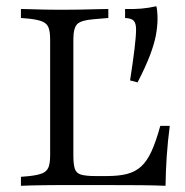

<svg xmlns="http://www.w3.org/2000/svg" viewBox="-20 -600 598 620"><path d="M424.2 -333.9 400 -340.3Q409.7 -402.4 414.5 -443.1Q419.4 -483.9 419.4 -504.8Q419.4 -525 411.7 -533.1Q404 -541.1 383.9 -541.9V-571Q412.9 -570.2 436.3 -572.2Q459.7 -574.2 484.7 -579.8Q486.3 -576.6 487.5 -564.5Q488.7 -552.4 488.7 -539.5Q488.7 -515.3 483.5 -486.7Q478.2 -458.1 464.1 -421Q450 -383.9 424.2 -333.9ZM171 -2.4Q147.6 -2.4 124.6 -2Q101.6 -1.6 81.5 -1.2Q61.3 -0.8 47.6 0V-29L75.8 -31.5Q103.2 -34.7 117.3 -40.7Q131.5 -46.8 136.7 -60.1Q141.9 -73.4 141.9 -98.4V-369.4H216.9V-98.4Q216.9 -70.2 221.4 -55.6Q225.8 -41.1 241.1 -36.3Q256.5 -31.5 287.9 -31.5H325Q363.7 -31.5 390.3 -38.3Q416.9 -45.2 435.9 -62.5Q454.8 -79.8 469.4 -111.7Q483.9 -143.5 497.6 -193.5H528.2Q521.8 -144.4 518.5 -96.8Q515.3 -49.2 514.5 0Q479.8 -1.6 432.3 -2Q384.7 -2.4 318.5 -2.4H179ZM171 -568.5H179.8H183.9Q210.5 -568.5 237.5 -569Q264.5 -569.4 288.7 -570.2Q312.9 -571 329.8 -571V-541.9L282.3 -537.9Q241.9 -534.7 229.4 -522.2Q216.9 -509.7 216.9 -472.6V-369.4H141.9V-472.6Q141.9 -497.6 136.7 -510.9Q131.5 -524.2 117.3 -530.2Q103.2 -536.3 75.8 -539.5L47.6 -541.9V-571Q61.3 -571 81.5 -570.2Q101.6 -569.4 124.6 -569Q147.6 -568.5 171 -568.5Z"/></svg>

Font: Playfair 5pt SemiExpanded Light Light
Style: Regular
Weight: 300
Version: Version 2.203